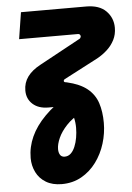

<svg xmlns="http://www.w3.org/2000/svg" viewBox="-60 -745 693 1006"><g transform="rotate(-5 286.0 -242.0)"><path d="M224 216Q175 216 141 195.5Q107 175 90 140.5Q73 106 73 66Q73 8 97.5 -46Q122 -100 171.5 -150Q221 -200 294 -245L356 -148Q309 -123 279 -91Q249 -59 234.5 -26.5Q220 6 220 32Q220 50 227.5 62Q235 74 252 74Q270 74 283.5 61.5Q297 49 306 27.5Q315 6 319.5 -20Q324 -46 324 -72Q324 -100 317.5 -126.5Q311 -153 298 -171Q285 -182 270 -185.5Q255 -189 240 -190H189Q137 -190 106.5 -217.5Q76 -245 76 -289Q76 -330 99 -361.5Q122 -393 167 -417L382 -534Q386 -536 387.5 -539.5Q389 -543 390 -546Q390 -552 386.5 -556Q383 -560 377 -560H67L89 -700H432Q501 -700 536.5 -664Q572 -628 572 -576Q572 -541 557.5 -512.5Q543 -484 519 -462Q495 -440 466 -424L286 -330Q284 -329 282.5 -326.5Q281 -324 281 -322Q281 -315 290 -314L296 -313Q365 -297 403 -266Q441 -235 456 -189.5Q471 -144 471 -85Q471 -30 454.5 23.5Q438 77 406 120.5Q374 164 328 190Q282 216 224 216Z"/></g></svg>

Font: MuseoModerno
Style: Bold Italic
Weight: 700
Italic angle: -9°
Designer: Pablo Cosgaya, Héctor Gatti, Marcela Romero, and the Authors of The MuseoModerno Project.
Foundry: Omnibus-Type Team
Version: Version 1.003